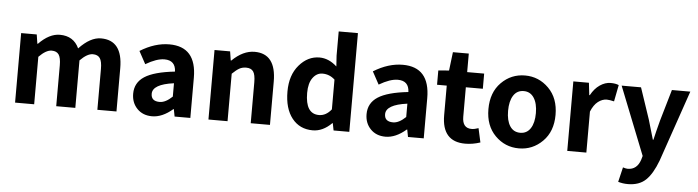

<svg xmlns="http://www.w3.org/2000/svg" viewBox="-52 -934 4948 1362"><g transform="rotate(5 2422.5 -253.0)"><path d="M68 0V-495H179L189 -430H193Q268 -507 343 -507Q441 -507 480 -422Q560 -507 636 -507Q790 -507 790 -308V0H654V-291Q654 -345 638.5 -367.5Q623 -390 588 -390Q548 -390 497 -338V0H361V-291Q361 -345 345.5 -367.5Q330 -390 295 -390Q255 -390 204 -338V0Z M1044 12Q978 12 937.5 -30Q897 -72 897 -136Q897 -215 964 -258.5Q1031 -302 1179 -318Q1176 -398 1097 -398Q1042 -398 964 -352L915 -442Q1020 -507 1123 -507Q1316 -507 1316 -286V0H1204L1194 -52H1191Q1117 12 1044 12ZM1089 -94Q1131 -94 1179 -140V-235Q1028 -215 1028 -147Q1028 -94 1089 -94Z M1445 0V-495H1556L1566 -431H1570Q1648 -507 1730 -507Q1883 -507 1883 -308V0H1746V-291Q1746 -346 1730.5 -368Q1715 -390 1680 -390Q1652 -390 1631 -378Q1610 -366 1581 -338V0Z M2188 12Q2095 12 2040.5 -57Q1986 -126 1986 -247Q1986 -364 2047.5 -435.5Q2109 -507 2192 -507Q2258 -507 2316 -454L2311 -531V-703H2448V0H2336L2326 -51H2323Q2260 12 2188 12ZM2223 -100Q2273 -100 2311 -148V-360Q2273 -395 2223 -395Q2182 -395 2154 -357Q2126 -319 2126 -249Q2126 -100 2223 -100Z M2706 12Q2640 12 2599.5 -30Q2559 -72 2559 -136Q2559 -215 2626 -258.5Q2693 -302 2841 -318Q2838 -398 2759 -398Q2704 -398 2626 -352L2577 -442Q2682 -507 2785 -507Q2978 -507 2978 -286V0H2866L2856 -52H2853Q2779 12 2706 12ZM2751 -94Q2793 -94 2841 -140V-235Q2690 -215 2690 -147Q2690 -94 2751 -94Z M3274 12Q3108 12 3108 -176V-387H3039V-489L3115 -495L3131 -627H3244V-495H3365V-387H3244V-177Q3244 -96 3310 -96Q3331 -96 3359 -106L3381 -6Q3327 12 3274 12Z M3656 12Q3557 12 3487 -58.5Q3417 -129 3417 -247Q3417 -366 3487 -436.5Q3557 -507 3656 -507Q3754 -507 3824.5 -436.5Q3895 -366 3895 -247Q3895 -129 3824.5 -58.5Q3754 12 3656 12ZM3656 -99Q3703 -99 3729 -138.5Q3755 -178 3755 -247Q3755 -316 3729 -356Q3703 -396 3656 -396Q3608 -396 3582.5 -356Q3557 -316 3557 -247Q3557 -178 3582.5 -138.5Q3608 -99 3656 -99Z M4000 0V-495H4111L4121 -408H4125Q4151 -456 4188.5 -481.5Q4226 -507 4265 -507Q4300 -507 4323 -497L4300 -379Q4266 -387 4248 -387Q4216 -387 4186 -364Q4156 -341 4136 -292V0Z M4448 197Q4412 197 4379 187L4404 82Q4425 89 4438 89Q4504 89 4528 17L4536 -11L4344 -495H4482L4557 -272Q4558 -269 4598 -132H4602Q4615 -189 4637 -272L4702 -495H4833L4659 11Q4623 107 4576 152Q4529 197 4448 197Z"/></g></svg>

Font: Assistant
Style: Bold
Weight: 700
Designer: Hebrew By Ben Nathan, Latin by Paul Hunt
Version: Version 2.001;PS 002.001;hotconv 1.0.88;makeotf.lib2.5.64775